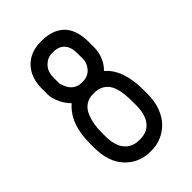

<svg xmlns="http://www.w3.org/2000/svg" viewBox="-213 -780 875 875"><g transform="rotate(-45 225.0 -342.0)"><path d="M220.2 -431.6H230Q262.2 -431.6 282.5 -454.1Q302.7 -476.6 302.7 -504.4V-539.6Q302.7 -581.5 283.2 -602.1Q263.7 -622.6 229.5 -622.6H220.7Q191.9 -622.6 169.7 -599.9Q147.5 -577.1 147.5 -540V-502.9Q147.5 -497.6 151.4 -487.1Q155.3 -476.6 162.8 -463.6Q170.4 -450.7 185.5 -441.2Q200.7 -431.6 220.2 -431.6ZM376 -539.6V-504.4Q376 -475.1 364 -446Q352.1 -417 331.1 -397.5Q397.9 -341.8 397.9 -208.5V-183.1Q397.9 -136.7 383.8 -98.9Q369.6 -61 345.9 -37.1Q322.3 -13.2 292.2 -0.5Q262.2 12.2 229.5 12.2H220.7Q148.9 12.2 100.6 -38.8Q52.2 -89.8 52.2 -183.1V-208.5Q52.2 -337.4 123.5 -397.9Q104.5 -415.5 89.4 -446Q74.2 -476.6 74.2 -504.9V-540Q74.2 -612.3 114.7 -654.1Q155.3 -695.8 220.7 -695.8H229.5Q260.7 -695.8 286.1 -687.7Q311.5 -679.7 332.3 -662.1Q353 -644.5 364.5 -613.5Q376 -582.5 376 -539.6ZM230 -358.4H220.2Q193.4 -358.4 173.8 -344.7Q154.3 -331.1 144.3 -308.1Q134.3 -285.2 129.9 -260.5Q125.5 -235.8 125.5 -208.5V-183.1Q125.5 -123 151.4 -92Q177.2 -61 220.7 -61H229.5Q274.9 -61 299.8 -92.8Q324.7 -124.5 324.7 -183.1V-208.5Q324.7 -291 300.3 -324.7Q275.9 -358.4 230 -358.4Z"/></g></svg>

Font: Anka/Coder Narrow
Style: Regular
Weight: 400
Width: 3
Monospace: yes
Version: Version 001.100